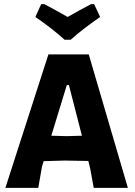

<svg xmlns="http://www.w3.org/2000/svg" viewBox="-20 -908 651 928"><path d="M435 -888 464 -826Q377 -766 322 -716H292Q234 -769 151 -826L179 -888H194Q246 -861 307 -826Q368 -861 420 -888ZM409 -645 598 0H433L416 -93L407 -130L291 -132L191 -129L183 -103L165 0H6L214 -645ZM303 -497 228 -252 302 -250 376 -252 313 -497Z"/></svg>

Font: Alegreya Sans ExtraBold
Style: Regular
Weight: 800
Designer: Juan Pablo del Peral
Foundry: Huerta Tipografica
Version: Version 2.007